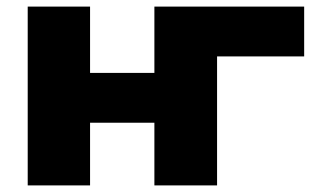

<svg xmlns="http://www.w3.org/2000/svg" viewBox="-20 -562 952 582"><path d="M64 -542H253V-341H448V-542H638V0H448V-190H253V0H64ZM902 -391H637V0H448V-542H902Z"/></svg>

Font: Montserrat Alternates ExtraBold
Style: Regular
Weight: 800
Designer: Julieta Ulanovsky
Foundry: Julieta Ulanovsky
Version: Version 7.200